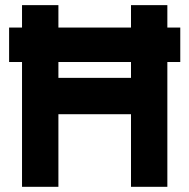

<svg xmlns="http://www.w3.org/2000/svg" viewBox="-20 -720 730 740"><path d="M205.1 0H64.9V-481H15.1V-613.8H64.9V-700.2H205.1V-613.8H484.9V-700.2H625V-613.8H674.8V-481H625V0H484.9V-279.8H205.1ZM484.9 -419.9V-481H205.1V-419.9Z"/></svg>

Font: Righteous
Style: Regular
Weight: 400
Version: Version 1.000